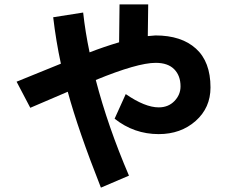

<svg xmlns="http://www.w3.org/2000/svg" viewBox="-20 -817 1040 876"><path d="M222.7 -738.3 359.4 -759.8Q369.1 -670.9 388.7 -578.1Q454.1 -603.5 523.4 -624L525.4 -796.9H656.2L654.3 -652.3Q654.3 -652.3 689.5 -655.3Q807.6 -655.3 874 -595.2Q940.4 -535.2 940.4 -418Q940.4 -325.2 872.6 -265.1Q804.7 -205.1 704.1 -205.1Q591.8 -205.1 502.9 -275.4L553.7 -387.7Q641.6 -327.1 704.1 -327.1Q748 -327.1 775.9 -356Q803.7 -384.8 803.7 -422.9Q803.7 -471.7 774.9 -501Q746.1 -530.3 690.4 -530.3Q607.4 -530.3 417 -452.1Q471.7 -241.2 568.4 -15.6L440.4 39.1Q336.9 -222.7 289.1 -398.4L118.2 -325.2L55.7 -444.3L257.8 -526.4Q235.4 -629.9 222.7 -738.3Z"/></svg>

Font: Gothic A1 ExtraBold
Style: Regular
Weight: 800
Designer: HanYang I&C Co.,Ltd.
Foundry: HanYang I&C Co.,Ltd.
Version: Version 2.50